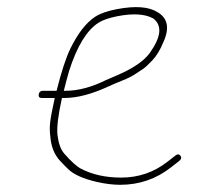

<svg xmlns="http://www.w3.org/2000/svg" viewBox="-20 -499 562 533"><path d="M157.1 -247C162.5 -268.3 167.4 -286.7 171.8 -302C193.7 -370.6 221 -415.2 253.6 -436C265 -443.3 282.5 -449.3 305.9 -454C349.1 -462.4 382.2 -460.4 405 -448C430.8 -428.8 427.7 -396.8 395.8 -352C379.7 -329.5 348.7 -308.5 302.8 -289C294.9 -285.7 285.6 -281.7 274.9 -277C234.6 -257 197 -247 162.1 -247ZM96 -227H132C124.9 -195 120.6 -172.3 119.2 -159C117.7 -145.7 118 -132.3 119.8 -119C122 -91.7 131 -69.5 146.8 -52.5C153.9 -44.8 161.2 -37.3 168.8 -30C184 -14.8 210.7 -2.8 248.7 6C271.7 11.3 293.4 14 313.8 14C366.8 14 414.1 -2.3 455.5 -35L477.2 -52C483.3 -56.7 484.6 -61.5 481 -66.5C477.5 -71.5 472.7 -71.7 466.6 -67L444.9 -50C407.3 -20.7 364.5 -6 316.5 -6C273.6 -6 236.5 -14.2 205.1 -30.5C192.9 -36.8 177.3 -50.9 158.3 -72.7C148.6 -83.8 142.4 -100.9 139.6 -124C137.2 -144.4 141.3 -178.8 152 -227H159C194.3 -227 235 -237.7 281 -259C291.1 -263.7 303.9 -269.1 319.3 -275.3C334.8 -281.4 347.4 -287.8 357.1 -294.5C363.5 -298.8 369.8 -303 376.1 -307C382.4 -311 391.4 -319.2 403 -331.5C414.6 -343.8 424.8 -360.7 433.5 -382C451.2 -420.7 445.9 -448.3 417.7 -465C393.5 -480.5 355.6 -483.4 304 -473.5C277.9 -468.5 257.9 -461.5 244.2 -452.5C219.3 -436.2 196.5 -407 175.8 -365C163.3 -339.5 150.4 -300.2 137.1 -247H99.1C92.5 -247 88.6 -243.7 87.5 -237C86.5 -230.3 89.3 -227 96 -227Z"/></svg>

Font: Proton
Style: RgIt
Weight: 500
Version: Version 1.017